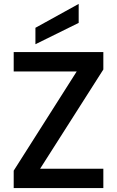

<svg xmlns="http://www.w3.org/2000/svg" viewBox="-20 -961 598 981"><path d="M382 -844 161 -735V-819L382 -941ZM185 -99H508V0H50V-89L372 -596H50V-695H508V-606Z"/></svg>

Font: Fz Poppins Med
Style: Regular
Weight: 500
Designer: Ninad Kale (Devanagari), Jonny Pinhorn (Latin)
Foundry: Indian Type Foundry
Version: Vit hóa bi Vntype.Com & FontZin.Com